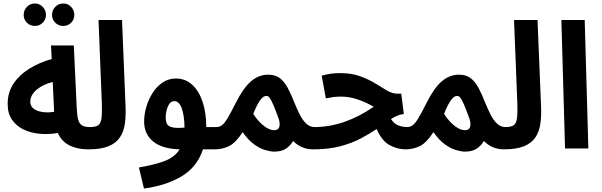

<svg xmlns="http://www.w3.org/2000/svg" viewBox="-20 -853 3458 1103"><path d="M344 -704Q316 -704 297.5 -722.5Q279 -741 279 -767Q279 -794 297.5 -813.5Q316 -833 344 -833Q370 -833 388.5 -813.5Q407 -794 407 -767Q407 -741 388.5 -722.5Q370 -704 344 -704ZM181 -704Q153 -704 134.5 -722.5Q116 -741 116 -767Q116 -794 134.5 -813.5Q153 -833 181 -833Q207 -833 225.5 -813.5Q244 -794 244 -767Q244 -741 225.5 -722.5Q207 -704 181 -704Z M488 5Q427 5 381.5 -16.5Q336 -38 312 -89Q260 -80 208.5 -84.5Q157 -89 115.5 -109Q74 -129 49 -165Q24 -201 24 -256Q24 -322 57.5 -372.5Q91 -423 148.5 -458.5Q206 -494 277 -514L273 -592H404L421 -228Q423 -186 430 -163Q437 -140 453 -131.5Q469 -123 497 -123Q528 -123 543.5 -105Q559 -87 559 -61Q559 -31 540.5 -13Q522 5 488 5ZM154 -268Q154 -242 175 -227.5Q196 -213 227.5 -209Q259 -205 291 -211L283 -382Q228 -369 191 -338Q154 -307 154 -268Z M487 5 496 -123Q529 -123 544 -133.5Q559 -144 563 -174Q567 -204 565 -260L546 -738H681L701 -248Q704 -190 697.5 -143.5Q691 -97 669 -64Q647 -31 603.5 -13Q560 5 487 5Z M807 230 778 109Q863 95 923 73Q983 51 1012 5Q911 2 859.5 -40.5Q808 -83 808 -155Q808 -197 821 -240.5Q834 -284 858 -321Q882 -358 915.5 -380Q949 -402 990 -402Q1046 -402 1085 -365.5Q1124 -329 1144.5 -266Q1165 -203 1165 -123H1224Q1253 -123 1269.5 -105.5Q1286 -88 1286 -61Q1286 5 1215 5H1146Q1112 108 1021.5 161Q931 214 807 230ZM932 -178Q932 -155 939.5 -141Q947 -127 970 -121.5Q993 -116 1040 -120Q1039 -190 1024 -231Q1009 -272 981 -272Q958 -272 945 -242.5Q932 -213 932 -178Z M1214 5 1223 -123Q1241 -123 1255.5 -134Q1270 -145 1288 -175Q1306 -205 1334 -261Q1377 -347 1421.5 -385.5Q1466 -424 1521 -424Q1561 -424 1587 -404.5Q1613 -385 1633 -348Q1653 -311 1673 -259Q1685 -230 1700.5 -198Q1716 -166 1737.5 -144.5Q1759 -123 1788 -123Q1819 -123 1834.5 -105Q1850 -87 1850 -61Q1850 -33 1831.5 -14Q1813 5 1779 5Q1711 5 1664 -43Q1648 -16 1622.5 1Q1597 18 1556 18Q1534 18 1503.5 9Q1473 0 1439.5 -24Q1406 -48 1374 -94Q1334 -32 1295.5 -13.5Q1257 5 1214 5ZM1435 -199Q1448 -177 1468 -155.5Q1488 -134 1511 -119.5Q1534 -105 1555 -105Q1578 -105 1584 -122.5Q1590 -140 1582 -168Q1563 -221 1550.5 -250Q1538 -279 1529.5 -290.5Q1521 -302 1510 -302Q1496 -302 1482 -286.5Q1468 -271 1456.5 -247.5Q1445 -224 1435 -199Z M1778 5 1787 -123Q1871 -123 1957.5 -152.5Q2044 -182 2127 -240Q2075 -269 2029.5 -283.5Q1984 -298 1940 -298Q1915 -298 1895.5 -295.5Q1876 -293 1852 -288L1828 -418Q1854 -426 1879.5 -429.5Q1905 -433 1933 -433Q2000 -433 2049 -415Q2098 -397 2135.5 -374Q2173 -351 2203 -333Q2233 -315 2263 -315H2285L2300 -198Q2281 -196 2262.5 -188.5Q2244 -181 2226 -169Q2245 -141 2269.5 -132Q2294 -123 2321 -123Q2352 -123 2367 -105Q2382 -87 2382 -61Q2382 -31 2364 -13Q2346 5 2311 5Q2263 5 2218 -19.5Q2173 -44 2144 -112Q2104 -85 2053.5 -58Q2003 -31 1935.5 -13Q1868 5 1778 5Z M2310 5 2319 -123Q2337 -123 2351.5 -134Q2366 -145 2384 -175Q2402 -205 2430 -261Q2473 -347 2517.5 -385.5Q2562 -424 2617 -424Q2657 -424 2683 -404.5Q2709 -385 2729 -348Q2749 -311 2769 -259Q2781 -230 2796.5 -198Q2812 -166 2833.5 -144.5Q2855 -123 2884 -123Q2915 -123 2930.5 -105Q2946 -87 2946 -61Q2946 -33 2927.5 -14Q2909 5 2875 5Q2807 5 2760 -43Q2744 -16 2718.5 1Q2693 18 2652 18Q2630 18 2599.5 9Q2569 0 2535.5 -24Q2502 -48 2470 -94Q2430 -32 2391.5 -13.5Q2353 5 2310 5ZM2531 -199Q2544 -177 2564 -155.5Q2584 -134 2607 -119.5Q2630 -105 2651 -105Q2674 -105 2680 -122.5Q2686 -140 2678 -168Q2659 -221 2646.5 -250Q2634 -279 2625.5 -290.5Q2617 -302 2606 -302Q2592 -302 2578 -286.5Q2564 -271 2552.5 -247.5Q2541 -224 2531 -199Z M2874 5 2883 -123Q2916 -123 2931 -133.5Q2946 -144 2950 -174Q2954 -204 2952 -260L2933 -738H3068L3088 -248Q3091 -190 3084.5 -143.5Q3078 -97 3056 -64Q3034 -31 2990.5 -13Q2947 5 2874 5Z M3226 0 3205 -738H3339L3360 0Z"/></svg>

Font: Noto Sans Arabic ExtCond
Style: Bold
Weight: 700
Width: 2
Designer: Monotype Design Team, Nadine Chahine, Nizar Qandah and Khaled Hosny
Foundry: Monotype Imaging Inc.
Version: Version 2.012; ttfautohint (v1.8.4.7-5d5b)